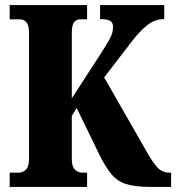

<svg xmlns="http://www.w3.org/2000/svg" viewBox="-20 -734 692 754"><path d="M18 0V-56H53Q70 -56 82 -68Q94 -80 94 -110V-606Q94 -634 84 -646Q74 -658 58 -658H18V-714H322V-658H294Q279 -658 270.5 -646Q262 -634 262 -605V-348L375 -522Q398 -558 411 -581.5Q424 -605 424 -628Q424 -645 413 -652Q402 -659 373 -659V-714H625V-659Q588 -659 558 -635Q528 -611 499 -573L389 -430L554 -142Q581 -94 599.5 -75Q618 -56 646 -56H652V0H571Q511 0 476 -11Q441 -22 418 -49.5Q395 -77 371 -125L281 -310L262 -279V-109Q262 -81 274 -68.5Q286 -56 302 -56H322V0Z"/></svg>

Font: Noto Serif ExtraCondensed Black
Style: Regular
Weight: 900
Width: 2
Designer: Monotype Design Team
Foundry: Monotype Imaging Inc.
Version: Version 2.015; ttfautohint (v1.8.4.7-5d5b)